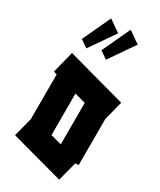

<svg xmlns="http://www.w3.org/2000/svg" viewBox="-238 -1000 934 1121"><g transform="rotate(30 228.5 -439.5)"><path d="M48 -180V-481L26 -487L63 -634L457 -526L424 -398V-86H402L368 44L15 -52ZM199 -159 273 -139V-419L199 -439ZM254 -699 204 -734 292 -923 371 -868ZM122 -699 72 -734 160 -923 239 -868Z"/></g></svg>

Font: Blaka Ink
Style: Regular
Weight: 400
Designer: Mohamed Gaber
Foundry: Kief Type Foundry
Version: Version 1.003; ttfautohint (v1.8.4.7-5d5b)